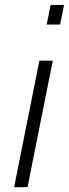

<svg xmlns="http://www.w3.org/2000/svg" viewBox="-20 -782 288 802"><path d="M95 0H39L144.5 -528.5H200.5ZM231 -679.5H175L191.5 -761.5H247.5Z"/></svg>

Font: Roberto Sans Light
Style: Italic
Weight: 300
Italic angle: -11°
Designer: Google
Version: Version 1.00;June 11, 2020;FontCreator 12.0.0.2522 64-bit; t